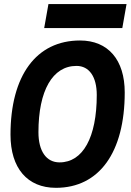

<svg xmlns="http://www.w3.org/2000/svg" viewBox="-20 -899 632 929"><path d="M250.5 9.8C460 9.8 583.5 -161.6 583.5 -451.7C583.5 -609.9 502.9 -703.1 367.2 -703.1C155.8 -703.1 30.8 -533.7 30.8 -247.1C30.8 -85.4 112.3 9.8 250.5 9.8ZM268.1 -113.3C204.1 -113.3 166 -167.5 166 -259.3C166 -460.9 234.4 -580.1 350.1 -580.1C411.6 -580.1 448.2 -527.8 448.2 -439.5C448.2 -234.4 381.3 -113.3 268.1 -113.3ZM193.8 -763.2H571.8L592.3 -879.4H214.4Z"/></svg>

Font: Cascadia Mono PL
Style: Bold Italic
Weight: 700
Italic angle: -10°
Monospace: yes
Designer: Aaron Bell
Foundry: Saja Typeworks
Version: Version 2404.023